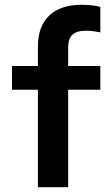

<svg xmlns="http://www.w3.org/2000/svg" viewBox="-20 -780 463 800"><path d="M138 0V-406H30V-505H138V-586Q138 -670 185 -715Q232 -760 320 -760Q340 -760 361.5 -758Q383 -756 398 -751V-645Q378 -649 365 -650.5Q352 -652 337 -652Q300 -652 282 -635.5Q264 -619 264 -584V-505H398V-406H264V0Z"/></svg>

Font: Red Hat Text SemiBold
Style: Regular
Weight: 600
Designer: Pentagram, MCKL
Foundry: MCKL
Version: Version 1.030